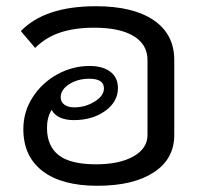

<svg xmlns="http://www.w3.org/2000/svg" viewBox="-20 -587 649 617"><path d="M540 -394V-153Q540 -76 474 -33Q408 10 293 10Q178 10 116.5 -37.5Q55 -85 55 -172Q55 -228 85 -274.5Q115 -321 164 -348Q213 -375 268 -375Q310 -375 334.5 -356.5Q359 -338 359 -304Q359 -260 318 -230.5Q277 -201 217 -201Q191 -201 172.5 -209.5Q154 -218 146 -234Q131 -210 131 -176Q131 -118 168.5 -88.5Q206 -59 289 -59Q364 -59 409 -84.5Q454 -110 454 -153V-394Q454 -444 409.5 -471Q365 -498 283 -498Q220 -498 173.5 -482.5Q127 -467 93 -433L47 -487Q124 -567 288 -567Q408 -567 474 -522Q540 -477 540 -394ZM175 -274Q175 -260 186.5 -251Q198 -242 219 -242Q254 -242 284 -260.5Q314 -279 314 -303Q314 -334 267 -334Q230 -334 202.5 -316.5Q175 -299 175 -274Z"/></svg>

Font: KoHo Medium
Style: Regular
Weight: 500
Version: Version 1.000; ttfautohint (v1.6)